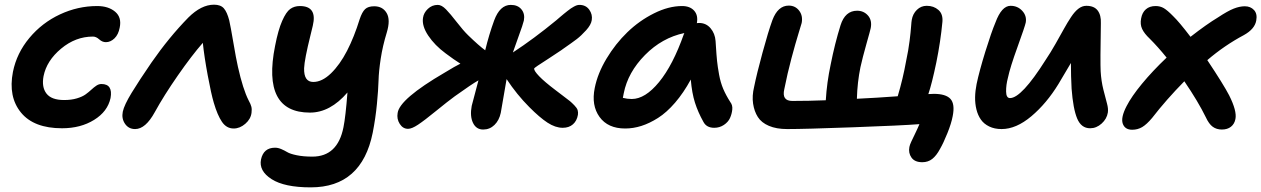

<svg xmlns="http://www.w3.org/2000/svg" viewBox="-20 -539 5387 820"><path d="M245.1 8.8Q124.5 8.8 69.6 -58.3Q14.6 -125.5 35.2 -231.9Q51.3 -312 105.5 -377Q159.7 -441.9 236.1 -477.5Q312.5 -513.2 395 -513.2Q442.9 -513.2 471.7 -489Q500.5 -464.8 491.2 -420.9Q485.8 -391.6 469 -375.2Q452.1 -358.9 432.1 -358.9Q417 -358.9 403.8 -370.8Q390.6 -382.8 377 -382.8Q302.7 -382.8 241 -331.3Q179.2 -279.8 166 -213.9Q157.2 -167 178.5 -139.4Q199.7 -111.8 253.9 -111.8Q284.7 -111.8 308.3 -118.9Q332 -126 345.7 -136Q359.4 -146 370.1 -156Q380.9 -166 391.4 -173.1Q401.9 -180.2 413.1 -180.2Q462.9 -180.2 452.1 -120.1Q439.5 -62.5 381.8 -26.9Q324.2 8.8 245.1 8.8Z M557.1 12.2Q529.3 12.2 513.9 -10.3Q498.5 -32.7 504.4 -62Q510.3 -90.3 542.5 -143.1Q574.7 -195.8 627 -272Q701.2 -378.9 784.2 -463.9Q839.4 -519 894 -519Q922.4 -519 936 -503.4Q949.7 -487.8 959 -452.1Q964.8 -426.8 976.6 -357.4Q988.3 -288.1 996.1 -253.9Q1017.6 -157.7 1042 -109.9Q1050.8 -94.2 1053.5 -83.3Q1056.2 -72.3 1054.2 -57.1Q1050.8 -30.3 1027.6 -10.3Q1004.4 9.8 978 9.8Q947.3 9.8 928 -18.6Q908.7 -46.9 893.1 -100.1Q881.8 -138.2 867.2 -217Q852.5 -295.9 846.2 -356Q798.8 -301.8 739.5 -216.6Q680.2 -131.3 641.1 -60.1Q601.6 12.2 557.1 12.2Z M1307.1 261.2Q1194.8 261.2 1139.9 226.1Q1085 190.9 1094.7 142.1Q1105.5 91.8 1154.8 91.8Q1167.5 91.8 1181.2 97.7Q1194.8 103.5 1207 110.8Q1219.2 118.2 1247.3 124Q1275.4 129.9 1314 129.9Q1421.9 129.9 1446.8 4.9Q1456.1 -41 1463.9 -144Q1390.1 -58.1 1303.7 -58.1Q1097.7 -58.1 1154.8 -342.8Q1168 -411.1 1185.1 -449.7Q1202.1 -488.3 1219.5 -500.7Q1236.8 -513.2 1260.7 -513.2Q1335.9 -513.2 1315.9 -429.2Q1312.5 -416 1306.2 -389.2Q1280.3 -285.2 1278.8 -247.6Q1277.3 -189 1317.9 -189Q1355.5 -189 1393.6 -225.8Q1431.6 -262.7 1462.2 -322Q1492.7 -381.3 1516.1 -457Q1526.4 -487.8 1539.3 -500Q1552.2 -512.2 1578.1 -512.2Q1614.3 -512.2 1631.3 -483.4Q1648.4 -454.6 1631.8 -399.9Q1614.3 -342.8 1606 -288.6Q1597.7 -234.4 1596.7 -195.3Q1595.7 -156.2 1589.8 -95.2Q1584 -34.2 1571.8 27.8Q1524.9 261.2 1307.1 261.2Z M1722.7 11.2Q1700.7 11.2 1687.3 -9.8Q1673.8 -30.8 1678.2 -56.2Q1686 -116.2 1879.4 -229Q1925.8 -257.3 1946.3 -267.1Q1918.9 -284.2 1883.3 -311Q1836.9 -345.2 1809.1 -386.7Q1781.2 -428.2 1786.6 -462.9Q1789.6 -484.4 1807.4 -501.2Q1825.2 -518.1 1849.6 -518.1Q1866.2 -518.1 1884.8 -499Q1903.3 -480 1930.7 -444.6Q1958 -409.2 1979.5 -388.2Q2025.4 -343.8 2052.2 -324.2Q2068.4 -391.1 2090.3 -451.2Q2114.7 -518.1 2161.6 -518.1Q2191.4 -518.1 2207 -499Q2222.7 -480 2217.3 -451.2Q2213.4 -434.1 2195.3 -385Q2177.2 -335.9 2170.4 -314.9Q2259.3 -373 2355.5 -452.1Q2361.3 -457 2371.8 -466.1Q2382.3 -475.1 2388.4 -480Q2394.5 -484.9 2403.3 -491.9Q2412.1 -499 2418 -502.9Q2423.8 -506.8 2430.9 -510.7Q2438 -514.6 2443.6 -516.4Q2449.2 -518.1 2454.6 -518.1Q2481.9 -518.1 2496.6 -497.6Q2511.2 -477.1 2507.3 -453.1Q2504.4 -433.1 2483.2 -409.7Q2461.9 -386.2 2443.4 -372.1Q2424.8 -357.9 2383.3 -329.1Q2381.3 -327.6 2379.6 -326.4Q2377.9 -325.2 2376.5 -324.2Q2354 -308.6 2323 -288.8Q2292 -269 2276.9 -258.8Q2261.7 -248.5 2261.2 -246.1Q2260.3 -236.8 2282.7 -213.4Q2305.2 -189.9 2351.6 -154.8Q2361.8 -146.5 2384.3 -129.9Q2406.7 -113.3 2414.3 -106.9Q2421.9 -100.6 2433.1 -89.1Q2444.3 -77.6 2447 -68.6Q2449.7 -59.6 2448.2 -48.8Q2443.8 -22.9 2427 -8.1Q2410.2 6.8 2383.3 6.8Q2352.1 6.8 2318.4 -15.1Q2284.7 -37.1 2240.2 -82Q2187.5 -134.8 2143.6 -201.2Q2120.6 -66.9 2118.7 -57.1Q2111.8 -24.9 2091.8 -5.4Q2071.8 14.2 2043.5 14.2Q2013.7 14.2 2000 -14.4Q1986.3 -43 1994.6 -86.9Q1995.1 -89.8 2023.4 -195.8Q1996.1 -180.7 1922.4 -127.9Q1893.6 -106.9 1843 -65.7Q1792.5 -24.4 1765.6 -6.6Q1738.8 11.2 1722.7 11.2Z M2649.9 9.8Q2576.2 9.8 2540.5 -39.6Q2504.9 -88.9 2520 -163.1Q2532.2 -225.1 2570.3 -288.6Q2608.4 -352.1 2659.4 -401.4Q2710.4 -450.7 2772.9 -481.9Q2835.4 -513.2 2893.1 -513.2Q2926.8 -513.2 2944.6 -493.4Q2962.4 -473.6 2956.1 -439.9Q2959 -440.9 2965.8 -440.9Q2995.6 -440.9 3014.6 -418.5Q3033.7 -396 3036.1 -363.8Q3036.6 -358.4 3037.1 -348.6Q3040 -301.3 3042.5 -278.1Q3044.9 -254.9 3051 -220.9Q3057.1 -187 3068.8 -159.4Q3080.6 -131.8 3099.1 -103Q3109.4 -89.8 3107.4 -71Q3105.5 -52.2 3097.7 -34.9Q3089.8 -17.6 3071.5 -5.4Q3053.2 6.8 3030.3 6.8Q2997.1 6.8 2983.9 -19Q2960.9 -60.1 2948 -100.8Q2935.1 -141.6 2930.2 -199.2Q2899.4 -142.6 2863.3 -100.6Q2827.1 -58.6 2790.5 -35.4Q2753.9 -12.2 2719.2 -1.2Q2684.6 9.8 2649.9 9.8ZM2644 -141.1Q2642.1 -133.8 2640.1 -121.1Q2658.7 -116.2 2678.2 -116.2Q2735.4 -116.2 2794.7 -188.5Q2854 -260.7 2900.9 -394L2902.8 -397.9Q2807.6 -377.9 2734.6 -304Q2661.6 -230 2644 -141.1Z M3918.9 153.8Q3886.7 153.8 3872.8 134Q3858.9 114.3 3863.8 88.9Q3865.2 80.6 3871.8 66.2Q3878.4 51.8 3889.2 29.8Q3899.9 7.8 3906.7 -8.8Q3831.1 -2.9 3623.5 4.6Q3416 12.2 3341.8 12.2Q3295.9 12.2 3263.9 -1.5Q3231.9 -15.1 3216.6 -39.3Q3201.2 -63.5 3196.3 -96.4Q3191.4 -129.4 3200.7 -168Q3211.9 -223.6 3236.6 -314.2Q3261.2 -404.8 3278.8 -453.1Q3302.2 -515.1 3348.6 -515.1Q3376.5 -515.1 3393.1 -493.4Q3409.7 -471.7 3403.8 -440.9Q3402.3 -435.1 3389.9 -394.8Q3377.4 -354.5 3360.1 -289.8Q3342.8 -225.1 3329.6 -158.2Q3317.9 -107.9 3363.8 -107.9Q3433.6 -107.9 3506.8 -110.8Q3511.2 -186 3527.8 -264.2Q3545.4 -353 3569.8 -431.2Q3589.4 -493.2 3640.6 -493.2Q3668.9 -493.2 3687 -472.7Q3705.1 -452.1 3698.7 -418.9Q3697.3 -411.1 3680.4 -351.6Q3663.6 -292 3654.8 -252Q3641.6 -188 3639.6 -117.2Q3723.1 -121.1 3814 -127.9Q3836.4 -203.1 3849.6 -276.9Q3859.9 -325.2 3864.7 -364.5Q3869.6 -403.8 3871.1 -425.5Q3872.6 -447.3 3874 -454.1Q3878.4 -480 3896 -497.1Q3913.6 -514.2 3938 -514.2Q3967.8 -514.2 3987.8 -496.6Q4007.8 -479 4004.9 -445.8Q3997.1 -362.3 3979 -272.9Q3960 -181.6 3944.8 -137.2Q3950.2 -137.2 3958 -137.7Q3965.8 -138.2 3967.8 -138.2Q4019.5 -138.2 4039.3 -116.5Q4059.1 -94.7 4048.8 -43Q4043 -11.7 4026.1 30Q4009.3 71.8 3994.6 97.2Q3979.5 125.5 3961.7 139.6Q3943.8 153.8 3918.9 153.8Z M4257.8 12.2Q4227.5 12.2 4204.8 1.2Q4182.1 -9.8 4169.2 -28.3Q4156.2 -46.9 4150.1 -71.8Q4144 -96.7 4144.5 -123.8Q4145 -150.9 4150.9 -180.2Q4162.6 -235.8 4188.2 -318.6Q4213.9 -401.4 4231.4 -442.9Q4257.8 -514.2 4295.9 -514.2Q4326.2 -514.2 4345.9 -492.7Q4365.7 -471.2 4360.8 -442.9Q4357.4 -426.3 4325.7 -338.6Q4293.9 -251 4284.7 -207Q4276.4 -175.8 4276.9 -147.9Q4277.3 -120.1 4293.5 -120.1Q4342.8 -120.1 4445.8 -283.2Q4466.3 -313.5 4488.3 -352.3Q4510.3 -391.1 4524.4 -416.7Q4538.6 -442.4 4554.4 -466.3Q4570.3 -490.2 4586.2 -502.2Q4602.1 -514.2 4619.6 -514.2Q4652.8 -514.2 4668 -494.1Q4683.1 -474.1 4681.6 -439.9Q4678.7 -271.5 4680.7 -234.9Q4683.1 -192.9 4692.4 -156Q4701.7 -119.1 4707.8 -96.9Q4713.9 -74.7 4711.4 -58.1Q4707 -31.2 4684.8 -11.2Q4662.6 8.8 4635.7 8.8Q4597.7 8.8 4580.3 -33Q4563 -74.7 4556.6 -160.2Q4553.7 -212.9 4553.7 -270Q4530.8 -231.9 4500.5 -180.2Q4449.7 -97.2 4384.8 -42.5Q4319.8 12.2 4257.8 12.2Z M4815.4 15.1Q4784.2 15.1 4775.1 -11Q4766.1 -37.1 4791.5 -85.9Q4812.5 -127 4857.2 -181.2Q4901.9 -235.4 4962.4 -293Q4925.3 -338.9 4890.1 -374Q4867.2 -395.5 4857.9 -415.3Q4848.6 -435.1 4853.5 -460Q4857.9 -485.4 4873.8 -499.3Q4889.6 -513.2 4915.5 -513.2Q4935.1 -513.2 4950.4 -504.2Q4965.8 -495.1 4990.2 -470.2Q5016.1 -445.3 5064.5 -381.8Q5132.8 -435.1 5182.1 -464.8Q5223.6 -492.2 5249 -502.2Q5274.4 -512.2 5296.4 -512.2Q5320.8 -512.2 5335.7 -496.1Q5350.6 -480 5345.2 -451.2Q5338.9 -415 5292.5 -389.2Q5209 -344.7 5136.2 -282.2Q5206.1 -177.2 5229.5 -131.8Q5263.2 -64.9 5256.3 -30.8Q5252.4 -9.8 5237.3 2.2Q5222.2 14.2 5198.2 14.2Q5175.8 14.2 5159.4 2.4Q5143.1 -9.3 5129.4 -39.1Q5097.2 -105 5038.1 -191.9Q4960.4 -112.8 4900.4 -35.2Q4877.4 -7.8 4858.2 3.7Q4838.9 15.1 4815.4 15.1Z"/></svg>

Font: Shantell Sans Normal
Style: Italic
Weight: 600
Italic angle: -11.31°
Designer: Stephen Nixon, Anya Danilova, Shantell Martin
Foundry: Arrow Type
Version: Version 1.006;[559af2be0]